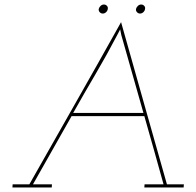

<svg xmlns="http://www.w3.org/2000/svg" viewBox="-20 -830 868 850"><path d="M582 -790Q581 -782 586.5 -776Q592 -770 600 -770Q608 -770 614.5 -776Q621 -782 622 -790Q624 -798 618.5 -804Q613 -810 605 -810Q597 -810 590.5 -804Q584 -798 582 -790ZM417 -790Q416 -782 421.5 -776Q427 -770 435 -770Q443 -770 449.5 -776Q456 -782 457 -790Q459 -798 453.5 -804Q448 -810 440 -810Q432 -810 425.5 -804Q419 -798 417 -790ZM36 -14 35 0H209L210 -14H126L297 -316H619Q641 -240 662 -164.5Q683 -89 704 -14H620L619 0H793L794 -14H719Q668 -194 617.5 -372.5Q567 -551 516 -732Q415 -551 313.5 -372.5Q212 -194 110 -14ZM304 -330Q353 -417 403 -502Q453 -587 499 -675Q500 -677 503 -682.5Q506 -688 512 -700L517 -675L615 -330Z"/></svg>

Font: Josefin Slab Thin Thin
Style: Italic
Weight: 250
Italic angle: -12°
Version: Version 2.000